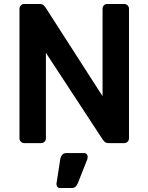

<svg xmlns="http://www.w3.org/2000/svg" viewBox="-20 -720 747 966"><path d="M102 0Q92 0 85 -7Q78 -14 78 -24V-675Q78 -686 85 -693Q92 -700 102 -700H179Q193 -700 199.5 -693.5Q206 -687 208 -684L496 -236V-675Q496 -686 502.5 -693Q509 -700 520 -700H604Q615 -700 622 -693Q629 -686 629 -675V-25Q629 -14 622 -7Q615 0 605 0H527Q513 0 506.5 -6.5Q500 -13 498 -16L211 -454V-24Q211 -14 204 -7Q197 0 186 0ZM282 226Q273 226 268.5 220Q264 214 264 205L283 82Q285 69 292.5 59.5Q300 50 315 50H403Q411 50 416 55.5Q421 61 421 68Q421 75 419 82L372 201Q368 211 361 218.5Q354 226 340 226Z"/></svg>

Font: Rubik Medium
Style: Regular
Weight: 500
Designer: Hubert and Fischer
Foundry: Hubert and Fischer
Version: Version 2.300; ttfautohint (v1.8.4.7-5d5b);gftools[0.9.30]